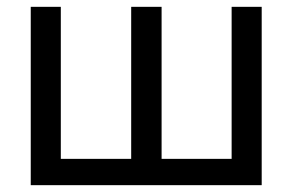

<svg xmlns="http://www.w3.org/2000/svg" viewBox="-20 -542 857 562"><path d="M70 0V-522H158V-77H364V-522H453V-77H658V-522H746V0Z"/></svg>

Font: YasnoRaleway Medium
Style: Regular
Weight: 500
Designer: Matt McInerney, Pablo Impallari, Rodrigo Fuenzalida
Foundry: Matt McInerney, Pablo Impallari, Rodrigo Fuenzalida
Version: Version 4.026